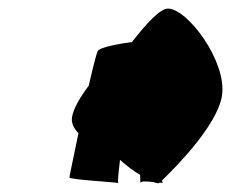

<svg xmlns="http://www.w3.org/2000/svg" viewBox="-20 -735 555 448"><path d="M148 -461C146 -448 152 -436 163 -424C152 -370 142 -324 142 -321C141 -316 248 -310 256 -308C254 -311 257 -337 260 -362C276 -348 291 -336 307 -327C307 -316 307 -308 309 -308C306 -313 325 -312 339 -310C345 -307 351 -307 351 -308C351 -308 352 -308 352 -309C356 -309 358 -308 360 -308C359 -309 359 -311 358 -314C385 -340 487 -441 498 -512C510 -592 417 -715 372 -715C354 -715 323 -682 288 -637C259 -633 213 -625 208 -616C206 -613 197 -579 187 -535C166 -507 151 -481 148 -461Z"/></svg>

Font: Ampere
Style: UltCndIta
Weight: 400
Version: Version 1